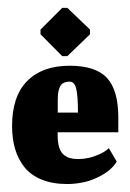

<svg xmlns="http://www.w3.org/2000/svg" viewBox="-20 -455 327 482"><path d="M136.3 -314H149L206 -369V-380.7L149 -435.3H136.3L81.7 -380.7V-369ZM175.7 -172.3H125V-200.3Q125 -212.3 125.8 -220.2Q126.7 -228 129.7 -235.5Q132.7 -243 139 -246.5Q145.3 -250 155.3 -250Q167 -250 171.3 -232.3Q175.7 -214.7 175.7 -172.3ZM149 7Q169 7 191 2.3Q213 -2.3 236.8 -15.8Q260.7 -29.3 273 -49.3L253.3 -83Q244 -74.3 230.2 -68Q216.3 -61.7 202.8 -58.7Q189.3 -55.7 177.7 -55.7Q165.7 -55.7 157.3 -57.7Q149 -59.7 141 -65.7Q133 -71.7 128.8 -84.3Q124.7 -97 124.7 -116.7V-123H277V-160Q277 -228.3 248.7 -259.2Q220.3 -290 154.7 -290Q86.3 -290 48.3 -251.7Q10.3 -213.3 10.3 -138.7Q10.3 -107.3 17.7 -81.8Q25 -56.3 40.8 -36Q56.7 -15.7 84.2 -4.3Q111.7 7 149 7Z"/></svg>

Font: Jomhuria
Style: Regular
Weight: 400
Designer: Arabic design by Kourosh Beigpour, Latin design by Eben Sorkin, engineering by Lasse Fister and Khaled Hosney
Version: Version 1.0000